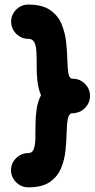

<svg xmlns="http://www.w3.org/2000/svg" viewBox="-20 -783 410 832"><path d="M370.1 -367.2Q370.1 -340.3 352.5 -319.6Q335 -298.8 309.1 -293.9Q309.1 -293.9 308.6 -293.5Q307.6 -293.5 306.6 -293.5Q306.2 -293.5 305.7 -293Q304.7 -293 303.7 -293Q303.2 -293 302.7 -293Q302.2 -293 301.3 -292.5Q300.3 -292.5 299.8 -292.5Q299.3 -292.5 298.3 -292.5Q297.9 -292.5 297.4 -292.5Q296.4 -292.5 295.9 -292.5Q295.9 -292.5 295.4 -292.5Q278.8 -292.5 274.2 -269.3Q269.5 -246.1 268.8 -209.5Q268.1 -172.9 263.9 -131.8Q259.8 -90.8 244.6 -54.2Q229.5 -17.6 196 5.6Q162.6 28.8 102.5 28.8Q72.3 28.8 50 6.8Q27.8 -15.1 27.8 -45.4Q27.8 -76.2 50 -97.9Q72.3 -119.6 102.5 -119.6Q119.6 -119.6 126 -136.2Q132.3 -152.8 133.1 -180.4Q133.8 -208 133.8 -241.2Q133.8 -274.4 138.4 -308.1Q143.1 -341.8 157.7 -370.6Q145.5 -398.9 142.1 -432.1Q138.7 -465.3 138.9 -497.6Q139.2 -529.8 137.9 -556.4Q136.7 -583 129.2 -598.9Q121.6 -614.7 102.5 -614.7Q72.3 -614.7 50.3 -636.7Q28.3 -658.7 28.3 -689Q28.3 -719.7 50.3 -741.5Q72.3 -763.2 102.5 -763.2Q162.6 -763.2 196.5 -740Q230.5 -716.8 246.1 -680.2Q261.7 -643.6 266.4 -602.5Q271 -561.5 271.7 -524.9Q272.5 -488.3 276.4 -465.1Q280.3 -441.9 295.4 -441.9Q296.9 -441.9 298.3 -441.9Q298.3 -441.9 298.8 -441.9Q299.8 -441.9 300.8 -441.9Q300.8 -441.9 300.8 -441.9Q329.6 -439.5 349.9 -418Q370.1 -396.5 370.1 -367.2Z"/></svg>

Font: Mikhak-FD ExtraBold
Style: Regular
Weight: 800
Designer: Amin Abedi
Version: Version 3.2